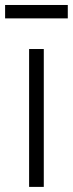

<svg xmlns="http://www.w3.org/2000/svg" viewBox="-34 -732 286 752"><path d="M80 0H137.5V-540H80ZM-14 -660H231.5V-712.5H-14Z"/></svg>

Font: Eudonet Light
Style: Regular
Weight: 300
Designer: Mikhail Sharanda
Foundry: Mikhail Sharanda
Version: Version 4.503;Glyphs 3.1.2 (3151)